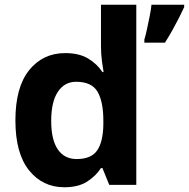

<svg xmlns="http://www.w3.org/2000/svg" viewBox="-20 -780 797 810"><path d="M251 10Q160 10 102.5 -61.5Q45 -133 45 -272Q45 -412 103 -484Q161 -556 255 -556Q314 -556 352 -533Q390 -510 412 -476H417Q414 -492 410 -522.5Q406 -553 406 -585V-760H555V0H441L412 -71H406Q384 -37 347 -13.5Q310 10 251 10ZM303 -109Q365 -109 390 -145.5Q415 -182 416 -255V-271Q416 -351 391.5 -393Q367 -435 301 -435Q252 -435 224 -392.5Q196 -350 196 -270Q196 -190 224 -149.5Q252 -109 303 -109ZM757 -750Q747 -728 734.5 -703.5Q722 -679 707.5 -653Q693 -627 676 -600H589V-613Q595 -633 600.5 -659Q606 -685 611.5 -712Q617 -739 619 -760H757Z"/></svg>

Font: Noto Sans New Tai Lue
Style: Bold
Weight: 700
Version: Version 2.003